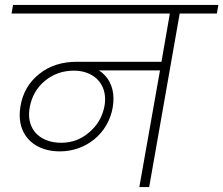

<svg xmlns="http://www.w3.org/2000/svg" viewBox="-20 -760 907 780"><path d="M670 -705 636 -509H292C232 -509 181 -493 140 -460C98 -427 72 -383 63 -327C61 -315 60 -303 60 -292C60 -204 124 -145 223 -145C330 -145 420 -218 438 -324C440 -336 441 -348 441 -359C441 -411 418 -451 382 -474H630L546 0H586L710 -705H861L867 -740H33L27 -705ZM98 -295C98 -305 99 -315 101 -325C109 -369 130 -405 163 -432C196 -459 235 -473 280 -473C356 -473 407 -426 407 -357C407 -347 406 -337 404 -327C396 -286 376 -251 343 -223C310 -194 272 -180 229 -180C149 -180 98 -226 98 -295Z"/></svg>

Font: Momo Neue ExtLt
Style: Italic
Weight: 200
Italic angle: -10°
Designer: Ninad Kale (Devanagari), Jonny Pinhorn (Latin)
Foundry: Indian Type Foundry
Version: 4.004